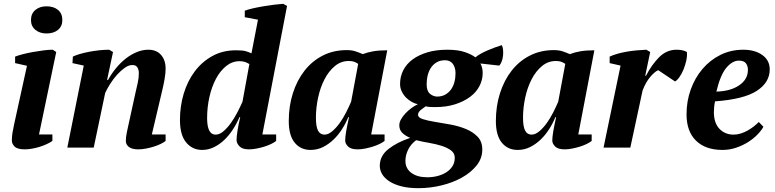

<svg xmlns="http://www.w3.org/2000/svg" viewBox="-20 -772 4055 1004"><path d="M59 -442V-476Q74 -482 99 -488.5Q124 -495 152 -500Q180 -505 207.5 -508.5Q235 -512 256 -512L274 -500L184 -69H254V-35Q241 -26 223.5 -18Q206 -10 186.5 -4Q167 2 147 5.5Q127 9 109 9Q71 9 56.5 -5.5Q42 -20 42 -37Q42 -57 45 -76Q48 -95 53 -118L121 -428ZM142 -667Q142 -701 165 -720Q188 -739 223 -739Q261 -739 283.5 -720Q306 -701 306 -667Q306 -635 283.5 -616Q261 -597 223 -597Q188 -597 165 -616Q142 -635 142 -667Z M688 -285Q695 -316 700.5 -340Q706 -364 706 -390Q706 -407 698.5 -419.5Q691 -432 672 -432Q653 -432 632.5 -417.5Q612 -403 592.5 -381.5Q573 -360 556.5 -334Q540 -308 530 -286L470 0H332L418 -429L359 -442L361 -476Q375 -483 397 -489.5Q419 -496 445 -501Q471 -506 498.5 -509Q526 -512 551 -512L571 -500L540 -354H545Q563 -387 587 -416Q611 -445 638 -466Q665 -487 695 -499.5Q725 -512 756 -512Q798 -512 822 -485Q846 -458 846 -413Q846 -390 841 -360.5Q836 -331 829 -302L774 -69H846V-35Q836 -27 819.5 -19Q803 -11 783.5 -5Q764 1 743 5Q722 9 703 9Q669 9 653.5 -4Q638 -17 638 -34Q638 -55 643 -79Q648 -103 653 -125Z M1107 -68Q1128 -68 1148.5 -85.5Q1169 -103 1187.5 -129Q1206 -155 1221.5 -185Q1237 -215 1248 -240L1284 -437Q1271 -445 1259.5 -448.5Q1248 -452 1232 -452Q1194 -452 1162.5 -426.5Q1131 -401 1109 -359.5Q1087 -318 1075 -264.5Q1063 -211 1063 -155Q1063 -68 1107 -68ZM1232 -159Q1217 -124 1196.5 -93Q1176 -62 1151.5 -39Q1127 -16 1098 -2Q1069 12 1037 12Q986 12 953.5 -27Q921 -66 921 -145Q921 -216 940.5 -281.5Q960 -347 997.5 -397.5Q1035 -448 1089.5 -478.5Q1144 -509 1214 -509Q1247 -509 1262.5 -505Q1278 -501 1295 -493L1329 -669L1260 -682V-716Q1275 -722 1301 -728Q1327 -734 1356.5 -739Q1386 -744 1414.5 -747.5Q1443 -751 1461 -752L1481 -741L1352 -69H1424V-35Q1414 -27 1397.5 -19Q1381 -11 1361.5 -5Q1342 1 1321 5Q1300 9 1282 9Q1247 9 1232 -7Q1217 -23 1217 -40Q1217 -57 1222 -89Q1227 -121 1236 -159Z M1677 -68Q1696 -68 1716.5 -85Q1737 -102 1755.5 -127.5Q1774 -153 1789.5 -183.5Q1805 -214 1816 -240L1853 -438Q1841 -446 1830.5 -449.5Q1820 -453 1803 -453Q1763 -453 1731 -426.5Q1699 -400 1677 -357.5Q1655 -315 1643.5 -262Q1632 -209 1632 -156Q1632 -110 1643 -89Q1654 -68 1677 -68ZM1801 -159Q1788 -127 1768.5 -96.5Q1749 -66 1724 -42Q1699 -18 1669 -3Q1639 12 1604 12Q1552 12 1521 -26Q1490 -64 1490 -139Q1490 -217 1511.5 -284.5Q1533 -352 1572.5 -402.5Q1612 -453 1668 -481.5Q1724 -510 1793 -510Q1819 -510 1837.5 -504Q1856 -498 1877 -489Q1903 -499 1933 -504Q1963 -509 2005 -509L1921 -69H1991V-35Q1981 -27 1964.5 -19Q1948 -11 1928.5 -5Q1909 1 1888.5 5Q1868 9 1850 9Q1815 9 1800 -6Q1785 -21 1785 -37Q1785 -55 1790 -84.5Q1795 -114 1805 -159Z M2319 -512Q2376 -512 2412.5 -499Q2449 -486 2466 -472Q2476 -481 2493 -490.5Q2510 -500 2529.5 -508.5Q2549 -517 2568.5 -524Q2588 -531 2604 -536Q2609 -527 2610.5 -512Q2612 -497 2610.5 -481.5Q2609 -466 2604 -452Q2599 -438 2591 -429L2492 -440Q2497 -432 2500.5 -419Q2504 -406 2504 -390Q2504 -354 2487 -321.5Q2470 -289 2437.5 -265Q2405 -241 2359.5 -226.5Q2314 -212 2257 -212Q2240 -212 2229.5 -212.5Q2219 -213 2206 -216Q2201 -212 2194.5 -207.5Q2188 -203 2181.5 -198Q2175 -193 2170.5 -186.5Q2166 -180 2166 -172Q2166 -157 2191 -149Q2216 -141 2253 -135Q2290 -129 2334 -121Q2378 -113 2415 -98Q2452 -83 2477 -57.5Q2502 -32 2502 10Q2502 56 2472.5 93Q2443 130 2395.5 156.5Q2348 183 2288.5 197.5Q2229 212 2168 212Q2118 212 2080 202.5Q2042 193 2016.5 176.5Q1991 160 1978.5 139Q1966 118 1966 95Q1966 43 2011 7.5Q2056 -28 2125 -51Q2099 -62 2083.5 -77.5Q2068 -93 2068 -117Q2068 -132 2077 -148Q2086 -164 2100 -179Q2114 -194 2131 -206.5Q2148 -219 2165 -227Q2150 -230 2133.5 -239Q2117 -248 2103.5 -261.5Q2090 -275 2081 -293.5Q2072 -312 2072 -333Q2072 -372 2089 -405Q2106 -438 2138 -461.5Q2170 -485 2215.5 -498.5Q2261 -512 2319 -512ZM2215 155Q2242 155 2267.5 148.5Q2293 142 2313 129.5Q2333 117 2345.5 98Q2358 79 2358 53Q2358 29 2338.5 14.5Q2319 0 2289 -9.5Q2259 -19 2223.5 -25Q2188 -31 2156 -39Q2128 -18 2114 11Q2100 40 2100 69Q2100 109 2131 132Q2162 155 2215 155ZM2307 -457Q2283 -457 2265 -447Q2247 -437 2235 -420Q2223 -403 2217 -380Q2211 -357 2211 -331Q2211 -296 2228.5 -281.5Q2246 -267 2266 -267Q2290 -267 2308 -277Q2326 -287 2338 -303.5Q2350 -320 2356 -342Q2362 -364 2362 -389Q2362 -419 2348 -438Q2334 -457 2307 -457Z M2760 -68Q2779 -68 2799.5 -85Q2820 -102 2838.5 -127.5Q2857 -153 2872.5 -183.5Q2888 -214 2899 -240L2936 -438Q2924 -446 2913.5 -449.5Q2903 -453 2886 -453Q2846 -453 2814 -426.5Q2782 -400 2760 -357.5Q2738 -315 2726.5 -262Q2715 -209 2715 -156Q2715 -110 2726 -89Q2737 -68 2760 -68ZM2884 -159Q2871 -127 2851.5 -96.5Q2832 -66 2807 -42Q2782 -18 2752 -3Q2722 12 2687 12Q2635 12 2604 -26Q2573 -64 2573 -139Q2573 -217 2594.5 -284.5Q2616 -352 2655.5 -402.5Q2695 -453 2751 -481.5Q2807 -510 2876 -510Q2902 -510 2920.5 -504Q2939 -498 2960 -489Q2986 -499 3016 -504Q3046 -509 3088 -509L3004 -69H3074V-35Q3064 -27 3047.5 -19Q3031 -11 3011.5 -5Q2992 1 2971.5 5Q2951 9 2933 9Q2898 9 2883 -6Q2868 -21 2868 -37Q2868 -55 2873 -84.5Q2878 -114 2888 -159Z M3422 -405Q3403 -397 3379.5 -369Q3356 -341 3340 -298L3276 0H3136L3225 -429L3168 -442V-476Q3185 -484 3207.5 -490.5Q3230 -497 3255.5 -501.5Q3281 -506 3308 -508.5Q3335 -511 3360 -512L3380 -500L3354 -376H3358Q3388 -434 3427 -473Q3466 -512 3518 -512Q3532 -512 3546 -509.5Q3560 -507 3572 -500Q3574 -479 3568.5 -454.5Q3563 -430 3554 -408Q3545 -386 3533 -369Q3521 -352 3510 -346Z M3972 -109Q3961 -89 3940 -67.5Q3919 -46 3891 -28.5Q3863 -11 3829 0.5Q3795 12 3758 12Q3669 12 3619.5 -36.5Q3570 -85 3570 -174Q3570 -243 3592 -304Q3614 -365 3653.5 -411.5Q3693 -458 3747.5 -485Q3802 -512 3867 -512Q3927 -512 3966 -484.5Q4005 -457 4005 -409Q4005 -341 3937.5 -297Q3870 -253 3719 -242Q3716 -228 3714.5 -213.5Q3713 -199 3713 -186Q3713 -129 3742 -98.5Q3771 -68 3816 -68Q3835 -68 3854 -74Q3873 -80 3890.5 -90Q3908 -100 3922.5 -111.5Q3937 -123 3948 -134ZM3844 -455Q3810 -455 3778.5 -418Q3747 -381 3726 -293Q3800 -295 3845.5 -326Q3891 -357 3891 -407Q3891 -427 3880.5 -441Q3870 -455 3844 -455Z"/></svg>

Font: PT Serif
Style: Bold Italic
Weight: 700
Italic angle: -12°
Designer: A.Korolkova, O.Umpeleva, V.Yefimov
Foundry: ParaType Ltd
Version: Version 1.000W OFL